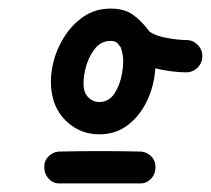

<svg xmlns="http://www.w3.org/2000/svg" viewBox="-20 -560 490 446"><path d="M83 -171Q82 -186 93 -197Q104 -208 120 -208Q166 -209 212 -209Q258 -209 304 -208Q304 -208 304 -208Q304 -208 304 -208Q320 -208 331 -197Q342 -186 341 -171Q341 -155 330 -144Q319 -133 304 -134Q258 -134 212 -134Q166 -134 120 -134Q105 -133 94 -144Q83 -155 83 -171ZM318 -438Q306 -429 290.5 -430.5Q275 -432 265 -444Q259 -452 254 -458.5Q249 -465 237 -465Q214 -465 199 -445Q184 -425 178 -398.5Q172 -372 175 -354Q177 -341 187 -332Q197 -323 210 -323Q233 -323 246 -343Q259 -363 263.5 -389.5Q268 -416 265 -433Q263 -443 260 -452Q255 -465 260 -476.5Q265 -488 275 -495Q285 -502 297.5 -502Q310 -502 320 -492Q336 -478 364.5 -472.5Q393 -467 413 -467Q413 -467 413 -467Q413 -467 413 -467Q428 -467 439 -456Q450 -445 450 -430Q450 -414 439 -403Q428 -392 413 -392Q378 -392 337.5 -402Q297 -412 270 -437Q260 -446 266.5 -458.5Q273 -471 285 -479Q298 -488 312 -489Q326 -490 331 -477Q336 -462 339 -446Q344 -415 338.5 -380.5Q333 -346 316.5 -316Q300 -286 273.5 -267Q247 -248 210 -248Q169 -248 138.5 -274.5Q108 -301 101 -341Q95 -372 102 -406.5Q109 -441 127.5 -471.5Q146 -502 173.5 -521Q201 -540 237 -540Q268 -540 287 -527Q306 -514 324 -491Q334 -479 332 -463.5Q330 -448 318 -438Z"/></svg>

Font: FRB American Cursive Guidelines Extrabold
Style: Bold Italic
Weight: 800
Italic angle: -25°
Version: Version 2.0;Modular Font Editor K font №1